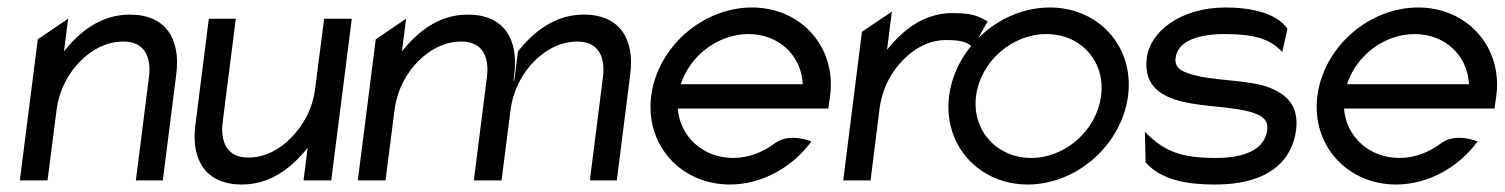

<svg xmlns="http://www.w3.org/2000/svg" viewBox="-20 -482 4020 513"><path d="M415 0 451 -284C463 -379 422 -443 327 -443C249 -443 193 -397 151 -345L162 -432L81 -377L33 0H107L131 -187C138 -243 164 -288 195 -319C223 -347 262 -371 310 -371C365 -371 385 -331 378 -276L343 0Z M538 -432 502 -148C490 -53 531 11 626 11C704 11 760 -35 802 -87L791 0H865L920 -432H846L822 -245C815 -189 788 -144 757 -113C729 -85 691 -61 643 -61C588 -61 568 -101 575 -156L610 -432Z M1281 -276 1246 0H1318H1320L1344 -187C1351 -243 1377 -288 1408 -319C1436 -347 1475 -371 1523 -371C1578 -371 1598 -331 1591 -276L1556 0H1628L1664 -284C1676 -379 1635 -443 1540 -443C1462 -443 1406 -397 1364 -345L1354 -267L1352 -266L1354 -284C1366 -379 1325 -443 1230 -443C1152 -443 1096 -397 1054 -345L1065 -432L984 -377L936 0H1010L1034 -187C1041 -243 1067 -288 1098 -319C1126 -347 1165 -371 1213 -371C1268 -371 1288 -331 1281 -276Z M1791 -192H2193L2198 -226C2215 -357 2120 -462 1989 -462C1858 -462 1737 -357 1720 -226C1703 -95 1799 11 1930 11C2016 11 2097 -35 2148 -104C2148 -104 2090 -129 2050 -99C2018 -75 1980 -60 1939 -60C1859 -60 1797 -116 1791 -192ZM2125 -257H1799C1824 -334 1899 -391 1980 -391C2061 -391 2121 -334 2125 -257Z M2619 -425C2593 -438 2583 -447 2525 -447C2447 -447 2392 -401 2350 -349L2363 -451L2283 -397L2233 0H2306L2330 -191C2337 -247 2363 -292 2394 -323C2422 -351 2460 -375 2508 -375C2553 -375 2564 -368 2580 -356Z M2588 -226C2600 -318 2684 -391 2776 -391C2868 -391 2934 -318 2922 -226C2910 -134 2827 -60 2735 -60C2643 -60 2576 -134 2588 -226ZM2516 -226C2499 -95 2595 11 2726 11C2857 11 2977 -95 2994 -226C3011 -357 2916 -462 2785 -462C2654 -462 2533 -357 2516 -226Z M3041 -48C3084 0 3153 11 3226 11C3375 11 3433 -57 3443 -135C3451 -199 3418 -229 3374 -247C3315 -271 3217 -264 3155 -286C3135 -293 3118 -302 3121 -327C3127 -375 3187 -391 3252 -391C3333 -391 3375 -377 3406 -343L3420 -405C3392 -447 3322 -462 3255 -462C3136 -462 3053 -399 3044 -327C3034 -245 3093 -218 3161 -206C3214 -196 3284 -196 3330 -180C3351 -173 3369 -162 3366 -135C3359 -80 3301 -60 3229 -60C3140 -60 3092 -75 3039 -130Z M3571 -192H3973L3978 -226C3995 -357 3900 -462 3769 -462C3638 -462 3517 -357 3500 -226C3483 -95 3579 11 3710 11C3796 11 3877 -35 3928 -104C3928 -104 3870 -129 3830 -99C3798 -75 3760 -60 3719 -60C3639 -60 3577 -116 3571 -192ZM3905 -257H3579C3604 -334 3679 -391 3760 -391C3841 -391 3901 -334 3905 -257Z"/></svg>

Font: Charger
Style: It
Weight: 400
Designer: Jasper
Foundry: Cannot Into Space Fonts
Version: Version 0.98